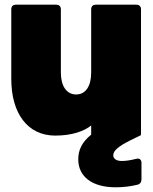

<svg xmlns="http://www.w3.org/2000/svg" viewBox="-20 -572 652 817"><path d="M580 0V-532C580 -545 573 -552 560 -552H388C375 -552 368 -545 368 -532V-263C368 -205 344 -170 304 -170C264 -170 239 -205 239 -263V-532C239 -545 232 -552 219 -552H48C35 -552 28 -545 28 -532V-236C28 -89 98 5 215 5C287 5 338 -14 368 -38V0H369C327 34 313 68 313 106C313 181 374 225 472 225C505 225 537 221 565 214C577 211 582 202 582 191V121C582 107 573 100 559 104C536 110 515 113 498 113C475 113 462 103 462 89C462 69 483 51 537 24L580 3L579 0Z"/></svg>

Font: Malmofest Black-Rounded
Style: Regular
Weight: 800
Designer: Jonny Pinhorn (Poppins), Kolossal
Version: Version 1.004;Glyphs 3.1.2 (3151)